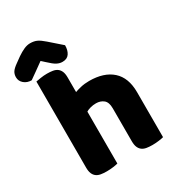

<svg xmlns="http://www.w3.org/2000/svg" viewBox="-241 -988 1029 1121"><g transform="rotate(-30 274.0 -428.0)"><path d="M532 -1Q522 2 500.5 5Q479 8 456 8Q434 8 416.5 5Q399 2 387 -7Q375 -16 368.5 -31.5Q362 -47 362 -72V-294Q362 -335 341.5 -351.5Q321 -368 291 -368Q271 -368 253 -363Q235 -358 224 -351V-1Q214 2 192.5 5Q171 8 148 8Q126 8 108.5 5Q91 2 79 -7Q67 -16 60.5 -31.5Q54 -47 54 -72V-652Q65 -654 86.5 -657.5Q108 -661 130 -661Q152 -661 169.5 -658Q187 -655 199 -646Q211 -637 217.5 -621.5Q224 -606 224 -581V-483Q237 -488 263.5 -494.5Q290 -501 322 -501Q421 -501 476.5 -451.5Q532 -402 532 -304ZM135 -744Q104 -721 80 -704.5Q56 -688 34 -672Q4 -672 -16.5 -689.5Q-37 -707 -37 -733Q-37 -753 -27.5 -768Q-18 -783 9 -802L45 -828Q70 -845 91.5 -854.5Q113 -864 133 -864Q160 -864 179 -855Q198 -846 224 -823L305 -752Q305 -718 290.5 -696.5Q276 -675 245 -675Q235 -675 226.5 -677Q218 -679 208 -684Q198 -689 186 -698.5Q174 -708 158 -723Z"/></g></svg>

Font: Baloo Thambi
Style: Regular
Weight: 400
Designer: Aadarsh Rajan and Ek Type
Foundry: Ek Type
Version: Version 1.100;PS 1.000;hotconv 1.0.88;makeotf.lib2.5.647800;